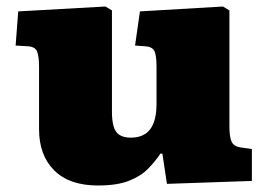

<svg xmlns="http://www.w3.org/2000/svg" viewBox="-20 -556 823 590"><path d="M281 14Q193 14 146.5 -32.5Q100 -79 100 -159V-352Q100 -380 94.5 -396.5Q89 -413 63 -414L28 -416L36 -521L304 -536L324 -524V-212Q324 -186 329 -168Q334 -150 347 -141.5Q360 -133 382 -133Q408 -133 425.5 -144Q443 -155 452 -178Q461 -201 461 -236V-351Q461 -387 454 -400Q447 -413 424 -414L395 -416L410 -521L665 -536L685 -524V-168Q685 -134 692 -120Q699 -106 719 -103L754 -98V0L493 9L479 -84H473Q457 -60 435 -37.5Q413 -15 376.5 -0.5Q340 14 281 14Z"/></svg>

Font: Literata Variable Black
Style: Regular
Weight: 900
Designer: Latin by Veronika Burian and Jose Scaglione. Greek by Irene Vlachou. Cyrillic by Vera Evstafieva.
Foundry: TypeTogether
Version: Version 3.021